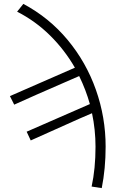

<svg xmlns="http://www.w3.org/2000/svg" viewBox="-20 -771 602 987"><path d="M471 -17Q471 -104 453 -189L388 -161Q190 -73 138 -49L117 -94L442 -236Q422 -308 387 -380L341 -360Q136 -271 53 -233L31 -277L365 -423Q312 -515 237 -589Q162 -663 68 -711L100 -751Q233 -680 328 -565.5Q423 -451 473 -309.5Q523 -168 523 -17Q523 96 503 196L451 188Q471 96 471 -17Z"/></svg>

Font: Nebula Sans Light
Style: Regular
Weight: 300
Designer: Paul D. Hunt for Adobe (as Source Sans)
Foundry: Nebula Entertainment & Broadcasting LLC
Version: Version 1.010